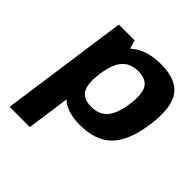

<svg xmlns="http://www.w3.org/2000/svg" viewBox="-189 -652 993 993"><g transform="rotate(45 307.5 -155.0)"><path d="M428.2 -509.8Q542.5 -509.8 585.4 -448Q628.4 -386.2 609.4 -250Q590.3 -113.3 529.8 -51.8Q469.2 9.8 354.5 9.8Q256.8 9.8 211.9 -35.2L178.7 200.2H30.8L129.4 -500H245.1L258.8 -453.1Q318.8 -509.8 428.2 -509.8ZM371.6 -400.9Q314 -400.9 282.7 -365.2Q251.5 -329.6 240.2 -250Q229 -170.4 250 -134.3Q271 -98.1 328.6 -98.1Q386.2 -98.1 417.5 -134.3Q448.7 -170.4 460 -250Q471.2 -329.6 450.4 -365.2Q429.7 -400.9 371.6 -400.9Z"/></g></svg>

Font: Fivo Sans
Style: Italic
Weight: 700
Designer: Alexander Slobzheninov
Foundry: Alexander Slobzheninov
Version: 1.0